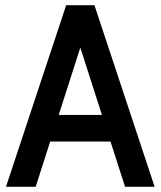

<svg xmlns="http://www.w3.org/2000/svg" viewBox="-20 -720 620 740"><path d="M427.5 -174.5H152V-277H427.5ZM275.5 -580H303.5L117.5 0H3L235 -700H344L576 0H462Z"/></svg>

Font: Cabin SemiCondensed SemiBold
Style: Regular
Weight: 600
Width: 4
Designer: Pablo Impallari
Foundry: Pablo Impallari. http://www.impallari.com Igino Marini. http://www.ikern.com
Version: Version 3.001